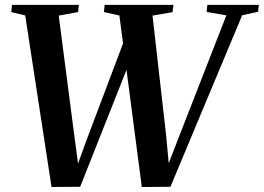

<svg xmlns="http://www.w3.org/2000/svg" viewBox="-20 -763 1082 788"><path d="M191.5 4.5 83.5 -699.5 26 -713.5 29.5 -743H303.5L300.5 -713.5L221 -699L284.5 -210L306 -49L282.5 -42L332 -179.5L511.5 -655L550 -604.5L309 3.5ZM562 4.5 470 -699.5 406.5 -713.5 409.5 -743H692L688 -713L606 -699L662 -205.5L676.5 -49L653 -42.5L706.5 -181L909 -700L828 -714L831 -743H1042.5L1039 -714.5L974 -700.5L679.5 3.5Z"/></svg>

Font: Merriweather 96pt SemiBold
Style: Italic
Weight: 600
Italic angle: -7.8°
Version: Version 2.101